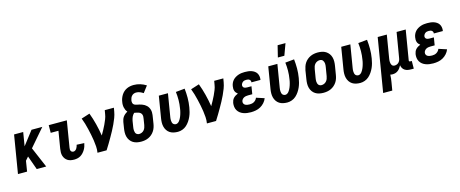

<svg xmlns="http://www.w3.org/2000/svg" viewBox="-48 -1542 6096 2542"><g transform="rotate(-15 3000.0 -271.5)"><path d="M275 0 207 -190 166 -143 143 0H18L104 -520H229L198 -332L343 -520H491L285 -281L405 0Z M788 8Q764 8 741 3.5Q718 -1 699 -13Q680 -25 666.5 -43.5Q653 -62 646.5 -84Q640 -106 640.5 -130.5Q641 -155 645 -179L684 -415H578L579 -520H827L768 -162Q766 -150 766 -138.5Q766 -127 770.5 -117.5Q775 -108 784.5 -102.5Q794 -97 806 -97Q819 -97 830.5 -105Q842 -113 849.5 -124.5Q857 -136 861.5 -148.5Q866 -161 869 -174L972 -169V-168Q968 -146 960.5 -124Q953 -102 941 -82Q929 -62 912.5 -44Q896 -26 876 -14Q856 -2 833 3Q810 8 788 8Z M1108 0Q1115 -43 1112 -86Q1109 -129 1103 -170Q1097 -211 1088.5 -252Q1080 -293 1070.5 -333.5Q1061 -374 1049.5 -413.5Q1038 -453 1023 -491L1139 -528Q1168 -451 1188.5 -370Q1209 -289 1222 -206Q1240 -238 1258 -270Q1276 -302 1291 -334.5Q1306 -367 1319.5 -400.5Q1333 -434 1338 -468L1347 -520H1472L1463 -468Q1456 -427 1440.5 -386.5Q1425 -346 1406.5 -306.5Q1388 -267 1367 -228Q1346 -189 1324 -151Q1302 -113 1279.5 -75Q1257 -37 1233 0Z M1707 8Q1677 8 1648.5 2Q1620 -4 1596.5 -18.5Q1573 -33 1556.5 -56Q1540 -79 1532.5 -106.5Q1525 -134 1525.5 -164Q1526 -194 1531 -223L1544 -305Q1547 -323 1553.5 -341Q1560 -359 1571.5 -374.5Q1583 -390 1599 -403Q1615 -416 1631 -425Q1618 -438 1610.5 -454.5Q1603 -471 1599 -489.5Q1595 -508 1595 -527.5Q1595 -547 1599 -567Q1602 -590 1610.5 -613Q1619 -636 1632.5 -657.5Q1646 -679 1665 -696Q1684 -713 1706.5 -723.5Q1729 -734 1753 -738.5Q1777 -743 1801 -743Q1848 -743 1891 -729.5Q1934 -716 1971 -692L1904 -604Q1883 -618 1859 -628Q1835 -638 1808 -638Q1792 -638 1776.5 -632.5Q1761 -627 1748.5 -614Q1736 -601 1730 -585.5Q1724 -570 1721 -554Q1718 -535 1722.5 -517.5Q1727 -500 1742.5 -491.5Q1758 -483 1776 -480Q1794 -477 1811 -472.5Q1828 -468 1845 -462Q1862 -456 1876.5 -447Q1891 -438 1903.5 -426Q1916 -414 1924.5 -399Q1933 -384 1938 -367Q1943 -350 1943.5 -331.5Q1944 -313 1941.5 -294.5Q1939 -276 1936 -258L1923 -177Q1919 -152 1910.5 -127.5Q1902 -103 1887 -80.5Q1872 -58 1851.5 -40.5Q1831 -23 1807 -12Q1783 -1 1757.5 3.5Q1732 8 1707 8ZM1708 -97Q1725 -97 1742.5 -104.5Q1760 -112 1772.5 -126.5Q1785 -141 1791.5 -158.5Q1798 -176 1801 -194L1814 -275Q1817 -290 1817.5 -305.5Q1818 -321 1813 -334.5Q1808 -348 1797 -357.5Q1786 -367 1772.5 -371.5Q1759 -376 1744 -379Q1729 -382 1714 -385Q1704 -376 1695.5 -364Q1687 -352 1681.5 -339.5Q1676 -327 1672.5 -314Q1669 -301 1666 -288L1653 -206Q1651 -194 1650 -181.5Q1649 -169 1650.5 -157.5Q1652 -146 1655 -134.5Q1658 -123 1665.5 -114.5Q1673 -106 1684 -101.5Q1695 -97 1708 -97Z M2210 8Q2181 8 2152.5 2Q2124 -4 2101 -19Q2078 -34 2062.5 -57Q2047 -80 2040 -107.5Q2033 -135 2033.5 -164.5Q2034 -194 2039 -223L2088 -520H2213L2161 -206Q2159 -194 2158 -182Q2157 -170 2158 -158.5Q2159 -147 2161.5 -136Q2164 -125 2170.5 -116Q2177 -107 2188 -102Q2199 -97 2211 -97Q2224 -97 2236.5 -105Q2249 -113 2258 -124.5Q2267 -136 2273.5 -148.5Q2280 -161 2286 -174Q2292 -187 2296 -200.5Q2300 -214 2304 -227.5Q2308 -241 2310.5 -254Q2313 -267 2315 -281Q2325 -339 2325.5 -396.5Q2326 -454 2319 -509L2442 -521Q2449 -459 2449 -395Q2449 -331 2438 -266Q2433 -235 2425 -204.5Q2417 -174 2404 -144.5Q2391 -115 2372 -87Q2353 -59 2328.5 -37Q2304 -15 2272.5 -3.5Q2241 8 2210 8Z M2608 0Q2615 -43 2612 -86Q2609 -129 2603 -170Q2597 -211 2588.5 -252Q2580 -293 2570.5 -333.5Q2561 -374 2549.5 -413.5Q2538 -453 2523 -491L2639 -528Q2668 -451 2688.5 -370Q2709 -289 2722 -206Q2740 -238 2758 -270Q2776 -302 2791 -334.5Q2806 -367 2819.5 -400.5Q2833 -434 2838 -468L2847 -520H2972L2963 -468Q2956 -427 2940.5 -386.5Q2925 -346 2906.5 -306.5Q2888 -267 2867 -228Q2846 -189 2824 -151Q2802 -113 2779.5 -75Q2757 -37 2733 0Z M3211 8Q3184 8 3158 4.5Q3132 1 3107.5 -8Q3083 -17 3063 -32.5Q3043 -48 3030 -70Q3017 -92 3013.5 -118.5Q3010 -145 3014 -172Q3017 -189 3024 -206Q3031 -223 3044 -236.5Q3057 -250 3073 -259.5Q3089 -269 3106 -276Q3094 -285 3084 -296.5Q3074 -308 3069 -323Q3064 -338 3063.5 -354.5Q3063 -371 3066 -387Q3069 -409 3078.5 -430Q3088 -451 3103.5 -468Q3119 -485 3139.5 -497Q3160 -509 3181 -516Q3202 -523 3224 -525.5Q3246 -528 3267 -528Q3291 -528 3313.5 -525.5Q3336 -523 3357 -516Q3378 -509 3396.5 -496.5Q3415 -484 3426.5 -466Q3438 -448 3442 -425.5Q3446 -403 3443 -380L3441 -373H3317L3318 -375Q3320 -387 3315 -397Q3310 -407 3301.5 -413Q3293 -419 3281.5 -421Q3270 -423 3259 -423Q3247 -423 3235.5 -420.5Q3224 -418 3214 -411Q3204 -404 3197 -393Q3190 -382 3188 -371Q3186 -359 3190.5 -348.5Q3195 -338 3204 -332.5Q3213 -327 3224 -325Q3235 -323 3247 -323H3305L3288 -218H3230Q3216 -218 3201 -215.5Q3186 -213 3172.5 -206Q3159 -199 3149 -186Q3139 -173 3137 -159Q3134 -143 3141 -129.5Q3148 -116 3161 -109Q3174 -102 3189.5 -99.5Q3205 -97 3221 -97Q3236 -97 3251.5 -100Q3267 -103 3281.5 -111.5Q3296 -120 3307 -133Q3318 -146 3323 -161L3433 -125Q3421 -93 3397 -66Q3373 -39 3342.5 -22Q3312 -5 3278 1.5Q3244 8 3211 8Z M3710 8Q3681 8 3652.5 2Q3624 -4 3601 -19Q3578 -34 3562.5 -57Q3547 -80 3540 -107.5Q3533 -135 3533.5 -164.5Q3534 -194 3539 -223L3588 -520H3713L3661 -206Q3659 -194 3658 -182Q3657 -170 3658 -158.5Q3659 -147 3661.5 -136Q3664 -125 3670.5 -116Q3677 -107 3688 -102Q3699 -97 3711 -97Q3724 -97 3736.5 -105Q3749 -113 3758 -124.5Q3767 -136 3773.5 -148.5Q3780 -161 3786 -174Q3792 -187 3796 -200.5Q3800 -214 3804 -227.5Q3808 -241 3810.5 -254Q3813 -267 3815 -281Q3825 -339 3825.5 -396.5Q3826 -454 3819 -509L3942 -521Q3949 -459 3949 -395Q3949 -331 3938 -266Q3933 -235 3925 -204.5Q3917 -174 3904 -144.5Q3891 -115 3872 -87Q3853 -59 3828.5 -37Q3804 -15 3772.5 -3.5Q3741 8 3710 8ZM3741 -600 3780 -758H3888L3830 -600Z M4206 8Q4176 8 4147.5 2Q4119 -4 4095.5 -19Q4072 -34 4056 -56.5Q4040 -79 4032.5 -106.5Q4025 -134 4025.5 -164Q4026 -194 4031 -223L4050 -343Q4055 -368 4063.5 -393Q4072 -418 4086.5 -440Q4101 -462 4122 -479.5Q4143 -497 4167 -508Q4191 -519 4216.5 -523.5Q4242 -528 4267 -528Q4297 -528 4325.5 -522Q4354 -516 4377.5 -501Q4401 -486 4417.5 -463.5Q4434 -441 4441.5 -413.5Q4449 -386 4448.5 -356Q4448 -326 4443 -297L4423 -177Q4419 -152 4410.5 -127Q4402 -102 4387 -80Q4372 -58 4351.5 -40.5Q4331 -23 4307 -12Q4283 -1 4257 3.5Q4231 8 4206 8ZM4207 -97Q4225 -97 4242 -104.5Q4259 -112 4272 -126.5Q4285 -141 4291.5 -158.5Q4298 -176 4301 -194L4321 -314Q4323 -326 4324 -338Q4325 -350 4324 -362Q4323 -374 4319 -385Q4315 -396 4308 -405Q4301 -414 4290 -418.5Q4279 -423 4267 -423Q4249 -423 4231.5 -415.5Q4214 -408 4201 -393.5Q4188 -379 4182 -361.5Q4176 -344 4173 -326L4153 -206Q4151 -194 4150 -182Q4149 -170 4150 -158Q4151 -146 4154.5 -135Q4158 -124 4165 -115Q4172 -106 4183.5 -101.5Q4195 -97 4207 -97Z M4710 8Q4681 8 4652.5 2Q4624 -4 4601 -19Q4578 -34 4562.5 -57Q4547 -80 4540 -107.5Q4533 -135 4533.5 -164.5Q4534 -194 4539 -223L4588 -520H4713L4661 -206Q4659 -194 4658 -182Q4657 -170 4658 -158.5Q4659 -147 4661.5 -136Q4664 -125 4670.5 -116Q4677 -107 4688 -102Q4699 -97 4711 -97Q4724 -97 4736.5 -105Q4749 -113 4758 -124.5Q4767 -136 4773.5 -148.5Q4780 -161 4786 -174Q4792 -187 4796 -200.5Q4800 -214 4804 -227.5Q4808 -241 4810.5 -254Q4813 -267 4815 -281Q4825 -339 4825.5 -396.5Q4826 -454 4819 -509L4942 -521Q4949 -459 4949 -395Q4949 -331 4938 -266Q4933 -235 4925 -204.5Q4917 -174 4904 -144.5Q4891 -115 4872 -87Q4853 -59 4828.5 -37Q4804 -15 4772.5 -3.5Q4741 8 4710 8Z M4966 215 5088 -520H5213L5161 -206Q5159 -195 5158 -183Q5157 -171 5157.5 -159.5Q5158 -148 5161 -137Q5164 -126 5169.5 -116.5Q5175 -107 5185.5 -102Q5196 -97 5208 -97Q5223 -97 5238.5 -103Q5254 -109 5265 -121Q5276 -133 5282 -148Q5288 -163 5290 -179L5347 -520H5472L5405 -117Q5404 -113 5404.5 -109Q5405 -105 5407.5 -102Q5410 -99 5414 -98Q5418 -97 5422 -97H5442L5441 8H5404Q5381 8 5359.5 4Q5338 0 5320 -11.5Q5302 -23 5291 -41.5Q5280 -60 5277 -82Q5268 -64 5256 -47Q5244 -30 5227.5 -17Q5211 -4 5191.5 2Q5172 8 5152 8Q5144 8 5136 7Q5128 6 5120 4Q5120 30 5116.5 56Q5113 82 5109 108L5091 215Z M5711 8Q5684 8 5658 4.5Q5632 1 5607.5 -8Q5583 -17 5563 -32.5Q5543 -48 5530 -70Q5517 -92 5513.5 -118.5Q5510 -145 5514 -172Q5517 -189 5524 -206Q5531 -223 5544 -236.5Q5557 -250 5573 -259.5Q5589 -269 5606 -276Q5594 -285 5584 -296.5Q5574 -308 5569 -323Q5564 -338 5563.5 -354.5Q5563 -371 5566 -387Q5569 -409 5578.5 -430Q5588 -451 5603.5 -468Q5619 -485 5639.5 -497Q5660 -509 5681 -516Q5702 -523 5724 -525.5Q5746 -528 5767 -528Q5791 -528 5813.5 -525.5Q5836 -523 5857 -516Q5878 -509 5896.5 -496.5Q5915 -484 5926.5 -466Q5938 -448 5942 -425.5Q5946 -403 5943 -380L5941 -373H5817L5818 -375Q5820 -387 5815 -397Q5810 -407 5801.5 -413Q5793 -419 5781.5 -421Q5770 -423 5759 -423Q5747 -423 5735.5 -420.5Q5724 -418 5714 -411Q5704 -404 5697 -393Q5690 -382 5688 -371Q5686 -359 5690.5 -348.5Q5695 -338 5704 -332.5Q5713 -327 5724 -325Q5735 -323 5747 -323H5805L5788 -218H5730Q5716 -218 5701 -215.5Q5686 -213 5672.5 -206Q5659 -199 5649 -186Q5639 -173 5637 -159Q5634 -143 5641 -129.5Q5648 -116 5661 -109Q5674 -102 5689.5 -99.5Q5705 -97 5721 -97Q5736 -97 5751.5 -100Q5767 -103 5781.5 -111.5Q5796 -120 5807 -133Q5818 -146 5823 -161L5933 -125Q5921 -93 5897 -66Q5873 -39 5842.5 -22Q5812 -5 5778 1.5Q5744 8 5711 8Z"/></g></svg>

Font: Iosevka Term Curly Extrabold
Style: Italic
Weight: 800
Italic angle: -9°
Designer: Belleve Invis
Foundry: Belleve Invis
Version: Version 32.3.0